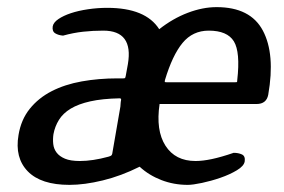

<svg xmlns="http://www.w3.org/2000/svg" viewBox="-20 -518 798 539"><path d="M700 -226H428Q417 -152 444.5 -109Q472 -66 529 -66Q549 -66 575 -71.5Q601 -77 636 -89Q649 -89 659 -84.5Q669 -80 667 -65Q665 -52 645 -40Q625 -28 599 -19Q573 -10 547 -4.5Q521 1 507 1Q468 1 433 -12.5Q398 -26 372 -50Q320 -24 268.5 -11.5Q217 1 175 1Q95 1 58 -37Q21 -75 32 -139Q39 -182 63.5 -212.5Q88 -243 125 -262Q162 -281 209.5 -289.5Q257 -298 310 -298H326Q330 -298 331 -299Q332 -300 333 -305L339 -338Q355 -432 270 -432Q241 -432 213.5 -429Q186 -426 157 -418Q144 -419 135 -424.5Q126 -430 128 -444Q130 -455 144 -464.5Q158 -474 179 -481Q200 -488 227 -492Q254 -496 281 -496Q389 -496 427 -436Q465 -466 507 -482Q549 -498 588 -498Q683 -498 718 -432Q753 -366 733 -252Q728 -226 700 -226ZM566 -432Q521 -432 492.5 -397.5Q464 -363 443 -293Q442 -288 443 -287.5Q444 -287 449 -287H639Q644 -287 645 -287.5Q646 -288 646 -293Q655 -372 636.5 -402Q618 -432 566 -432ZM318 -219Q318 -223 318.5 -226Q319 -229 319 -232Q320 -236 320 -240Q319 -242 316 -242Q267 -241 233.5 -233.5Q200 -226 178.5 -213Q157 -200 145.5 -181.5Q134 -163 130 -141Q128 -127 129.5 -113.5Q131 -100 139 -89.5Q147 -79 162.5 -72.5Q178 -66 204 -66Q240 -66 284 -78Q291 -80 292.5 -81.5Q294 -83 295 -86Z"/></svg>

Font: Jura
Style: Bold Italic
Weight: 700
Designer: Ed Merritt
Foundry: Ten by Twenty
Version: Version 1.007